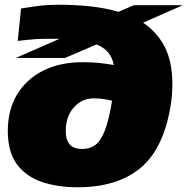

<svg xmlns="http://www.w3.org/2000/svg" viewBox="-20 -784 793 812"><path d="M255 -539H47L232 -620Q214 -620 194 -620Q154 -620 130.5 -618.5Q107 -617 90.5 -615Q74 -613 55 -611L69 -748Q104 -754 143 -759Q182 -764 225 -764Q298 -764 362.5 -757Q427 -750 481 -734L546 -762H753L585 -688Q644 -649 676.5 -586Q709 -523 709 -429Q709 -406 707 -380.5Q705 -355 700 -328Q669 -150 571 -71Q473 8 308 8Q223 8 156 -15Q89 -38 51 -90Q13 -142 13 -230Q13 -319 52 -384Q91 -449 162 -485Q233 -521 331 -521Q397 -521 461 -509Q450 -572 388 -596ZM258 -230Q258 -194 274 -174Q290 -154 329 -154Q361 -154 384 -171.5Q407 -189 424 -233.5Q441 -278 454 -358Q437 -362 418.5 -365Q400 -368 377 -368Q326 -368 292 -329.5Q258 -291 258 -230Z"/></svg>

Font: Georama Expanded Black
Style: Italic
Weight: 900
Width: 7
Italic angle: -9°
Designer: Jean-Baptiste Levee
Foundry: Production Type
Version: Version 1.000